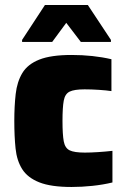

<svg xmlns="http://www.w3.org/2000/svg" viewBox="-20 -737 505 765"><path d="M265 8Q183 8 136.5 -10.5Q90 -29 68.5 -63Q47 -97 42 -145.5Q37 -194 37 -255Q37 -314 42.5 -362.5Q48 -411 69 -446Q90 -481 136.5 -499.5Q183 -518 265 -518Q351 -518 424 -501V-374Q405 -377 374.5 -379Q344 -381 317 -381Q276 -381 257.5 -372Q239 -363 234 -336Q229 -309 229 -255Q229 -201 234 -174Q239 -147 257.5 -138Q276 -129 318 -129Q341 -129 371.5 -131Q402 -133 428 -136V-10Q391 -1 348.5 3.5Q306 8 265 8ZM68 -570V-578L159 -717H330L422 -578V-570H302L244 -646L188 -570Z"/></svg>

Font: Saira ExtraBold
Style: Regular
Weight: 800
Designer: Hector Gatti with collaboration of the Omnibus-Type team
Foundry: Omnibus-Type
Version: Version 1.100; ttfautohint (v1.8.3)